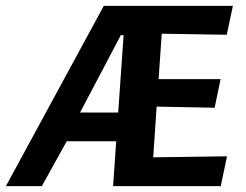

<svg xmlns="http://www.w3.org/2000/svg" viewBox="-55 -632 837 652"><path d="M-34.9 0 297.4 -612H735.8L715 -514L494.3 -517.5L483.6 -363.3H694.1L673.9 -266.2L476.9 -269.9L465.3 -97.8L715.9 -101.2L694.7 0H329L339.7 -152.3H171.6L87.1 0ZM216.8 -249.8H346.4L364.7 -512.6H355.3Z"/></svg>

Font: Ancizar Sans Thin
Style: Italic
Weight: 100
Italic angle: -4°
Designer: Cesar Puertas, Viviana Monsalve, Julian Moncada, Julian Prieto, Jose Castro, Mariel Hernandez, Felipe Aragon, Sara Alarc
Version: Version 8.100